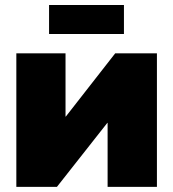

<svg xmlns="http://www.w3.org/2000/svg" viewBox="-20 -731 677 751"><path d="M593.8 0H400.9V-250.5H399.9L202.6 0H43.9V-522.5H236.3V-274.9H237.3L430.7 -522.5H593.8ZM464.8 -711.4V-598.1H171.9V-711.4Z"/></svg>

Font: Inter 28pt Black
Style: Regular
Weight: 900
Designer: Rasmus Andersson
Foundry: rsms
Version: Version 4.001;git-66647c0bb